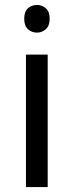

<svg xmlns="http://www.w3.org/2000/svg" viewBox="-20 -757 298 777"><path d="M173 -536V0H85V-536ZM130 -737Q150 -737 165.5 -723.5Q181 -710 181 -681Q181 -653 165.5 -639Q150 -625 130 -625Q108 -625 93 -639Q78 -653 78 -681Q78 -710 93 -723.5Q108 -737 130 -737Z"/></svg>

Font: lhindi15
Style: Regular
Weight: 400
Designer: Jelle Bosma - Monotype Design Team
Foundry: Monotype Imaging Inc.
Version: Version 2.006